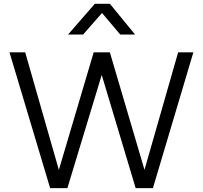

<svg xmlns="http://www.w3.org/2000/svg" viewBox="-20 -970 1046 990"><path d="M238.5 0 29 -700H110L283.5 -94L463 -700H546.5L725 -94.5L898.5 -700H977L768.5 0H679.5L504.5 -583.5L327.5 0ZM331 -792 469 -950.5H546.5L676.5 -792H600L506 -903L408.5 -792Z"/></svg>

Font: Geologica Roman ExtraLight
Style: Regular
Weight: 250
Designer: Sindre Bremnes, Frode Helland
Foundry: Monokrom Skriftforlag AS
Version: Version 1.010;gftools[0.9.28]